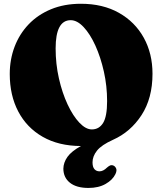

<svg xmlns="http://www.w3.org/2000/svg" viewBox="-20 -738 840 994"><path d="M399 -718.5Q512.5 -718.5 595.8 -671.5Q679 -624.5 724.2 -542.8Q769.5 -461 769.5 -356Q769.5 -229.5 712.8 -142.2Q656 -55 565.5 -14.5Q505.5 12.5 482.2 41.8Q459 71 459 102.5Q459 126.5 469 137.8Q479 149 495 149Q514.5 149 534 129.5Q542 122.5 549.2 119Q556.5 115.5 565.5 118.5Q575 121.5 580.8 133Q586.5 144.5 577.5 163.5Q563 193.5 526.8 214.2Q490.5 235 438 235Q376 235 342.2 208.2Q308.5 181.5 308 135.5Q308.5 103.5 329.2 74.2Q350 45 399 18Q283.5 17.5 201 -29.8Q118.5 -77 74.5 -160.8Q30.5 -244.5 30.5 -355Q30.5 -430 55.5 -496Q80.5 -562 128.2 -612Q176 -662 244.2 -690.2Q312.5 -718.5 399 -718.5ZM534.5 -214.5Q534.5 -292.5 517.8 -367.2Q501 -442 473.8 -502Q446.5 -562 413 -597.8Q379.5 -633.5 346 -633.5Q268 -633.5 268 -487.5Q268 -407 285 -332Q302 -257 330 -197.2Q358 -137.5 391 -102.8Q424 -68 455.5 -68Q493 -68 513.8 -101.5Q534.5 -135 534.5 -214.5Z"/></svg>

Font: Fraunces 9pt Soft Black
Style: Regular
Weight: 900
Version: Version 1.000;[b76b70a41]